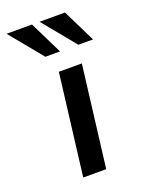

<svg xmlns="http://www.w3.org/2000/svg" viewBox="-155 -679 550 738"><g transform="rotate(-20 119.5 -310.0)"><path d="M200 -414 149 0H55L106 -414ZM137 -486H77L-33 -620H71ZM272 -486H212L102 -620H206Z"/></g></svg>

Font: Josefin Sans
Style: Italic
Weight: 400
Italic angle: -7°
Designer: Santiago Orozco
Foundry: Typemade
Version: Version 2.000